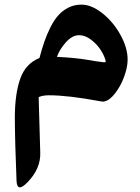

<svg xmlns="http://www.w3.org/2000/svg" viewBox="-20 -447 600 822"><path d="M189.5 -39.1Q163.1 -39.1 145.5 -31.2L152.3 204.6Q155.3 274.4 97.7 333.5Q53.2 379.4 50.8 327.6Q43.9 161.1 43.5 54.7Q43.9 -46.4 66.9 -110.6Q89.8 -174.8 148.9 -198.7Q159.7 -238.8 170.2 -269.3Q180.7 -299.8 196.3 -330.8Q211.9 -361.8 230 -381.8Q248 -401.9 273.2 -414.6Q298.3 -427.2 328.6 -427.2Q371.6 -427.2 418.2 -390.4Q464.8 -353.5 495.6 -297.9Q526.4 -242.2 526.4 -191.9Q526.4 -159.2 511.5 -118.7Q496.6 -78.1 473.1 -47.9Q449.7 -17.6 428.2 -13.2Q421.9 -10.7 410.6 -13.2Q272.5 -39.1 189.5 -39.1ZM223.6 -203.6Q304.2 -199.7 356.9 -190.4Q394.5 -183.6 415 -181.6Q418.9 -181.2 421.6 -180.7Q424.3 -180.2 427.2 -180.4Q430.2 -180.7 431.6 -181.6Q433.1 -182.6 432.6 -185.1Q428.2 -205.6 412.6 -230.7Q397 -255.9 371.1 -276.1Q345.2 -296.4 318.8 -296.4Q290 -296.4 263.2 -267.1Q236.3 -237.8 223.6 -203.6Z"/></svg>

Font: Sahel FD
Style: Bold-FD
Weight: 700
Foundry: Saber Rastikerdar (saber.rastikerdar@gmail.com)
Version: Version 3.3.0